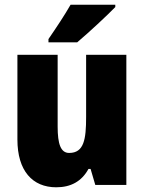

<svg xmlns="http://www.w3.org/2000/svg" viewBox="-20 -786 611 816"><path d="M470 -756V-766H280C255 -722 219 -668 186 -620V-606H308C359 -649 436 -721 470 -756ZM517 -553H346V-289C346 -194 337 -136 274 -136C238 -136 225 -174 225 -248V-553H54V-193C54 -60 118 10 219 10C281 10 327 -15 356 -68H365L385 0H517Z"/></svg>

Font: Noto Sans Georgian Condensed Black
Style: Regular
Weight: 900
Width: 3
Designer: Monotype Design Team, Akaki Razmadze
Foundry: Google LLC
Version: Version 2.005